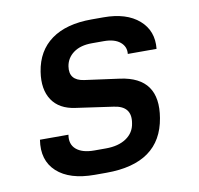

<svg xmlns="http://www.w3.org/2000/svg" viewBox="-68 -630 736 710"><g transform="rotate(-10 300.0 -275.0)"><path d="M232 9Q138 9 90.5 -34.5Q43 -78 55 -154H162Q156 -119 178.5 -99.5Q201 -80 246 -80H290Q337 -80 366.5 -100Q396 -120 401 -155Q412 -218 345 -227L205 -247Q145 -255 118 -295.5Q91 -336 101 -401Q113 -478 169 -518.5Q225 -559 320 -559H365Q451 -559 498 -518Q545 -477 538 -410H430Q433 -437 412 -454.5Q391 -472 351 -472H306Q263 -472 237 -453Q211 -434 206 -403Q198 -351 254 -343L386 -325Q531 -305 506 -156Q479 9 276 9Z"/></g></svg>

Font: JetBrains Mono NL SemiBold
Style: Italic
Weight: 600
Italic angle: -9°
Monospace: yes
Designer: Philipp Nurullin, Konstantin Bulenkov
Foundry: JetBrains
Version: Version 2.305; ttfautohint (v1.8.4.7-5d5b)